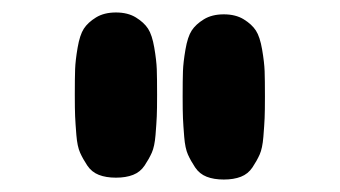

<svg xmlns="http://www.w3.org/2000/svg" viewBox="-20 -746 545 308"><path d="M232 -594Q232 -621 231.5 -635Q231 -649 227.5 -669.5Q224 -690 217.5 -700Q211 -710 198 -718Q185 -726 166 -726Q147 -726 134 -718Q121 -710 114.5 -700Q108 -690 104.5 -669.5Q101 -649 100.5 -635Q100 -621 100 -594Q100 -571 100.5 -559.5Q101 -548 102.5 -529.5Q104 -511 108.5 -501Q113 -491 120 -480.5Q127 -470 138.5 -465.5Q150 -461 166 -461Q182 -461 193.5 -465.5Q205 -470 212 -480.5Q219 -491 223.5 -501Q228 -511 229.5 -529.5Q231 -548 231.5 -559.5Q232 -571 232 -594ZM405 -591Q405 -618 404.5 -632Q404 -646 400.5 -666.5Q397 -687 390.5 -697Q384 -707 371 -715Q358 -723 339 -723Q320 -723 307 -715Q294 -707 287.5 -697Q281 -687 277.5 -666.5Q274 -646 273.5 -632Q273 -618 273 -591Q273 -568 273.5 -556.5Q274 -545 275.5 -526.5Q277 -508 281.5 -498Q286 -488 293 -477.5Q300 -467 311.5 -462.5Q323 -458 339 -458Q355 -458 366.5 -462.5Q378 -467 385 -477.5Q392 -488 396.5 -498Q401 -508 402.5 -526.5Q404 -545 404.5 -556.5Q405 -568 405 -591Z"/></svg>

Font: Cherry Bomb
Style: Regular
Weight: 400
Designer: satsuyako
Foundry: satsuyako
Version: Version 4.0